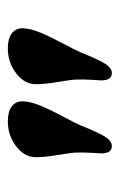

<svg xmlns="http://www.w3.org/2000/svg" viewBox="73 -847 307 493"><g transform="rotate(-90 226.5 -600.5)"><path d="M98.1 -466.8Q79.1 -466.8 79.1 -494.1Q79.1 -497.1 80.6 -519.8Q82 -542.5 81.1 -562Q80.6 -571.3 75 -605.5Q69.3 -639.6 69.3 -662.1Q69.3 -690.9 97.2 -712.4Q125 -733.9 161.6 -733.9Q186 -733.9 199.5 -723.9Q212.9 -713.9 212.9 -696.8Q212.9 -677.2 201.7 -650.1Q190.4 -623 173.3 -591.3Q156.2 -559.6 150.4 -545.4Q131.8 -499 121.1 -482.9Q110.4 -466.8 98.1 -466.8ZM285.6 -466.8Q266.6 -466.8 266.6 -494.1Q266.6 -497.1 268.1 -519.8Q269.5 -542.5 268.6 -562Q268.1 -571.3 262.5 -605.5Q256.8 -639.6 256.8 -662.1Q256.8 -690.9 284.7 -712.4Q312.5 -733.9 349.1 -733.9Q373.5 -733.9 387 -723.9Q400.4 -713.9 400.4 -696.8Q400.4 -677.2 389.2 -650.1Q377.9 -623 360.8 -591.3Q343.8 -559.6 337.9 -545.4Q319.3 -499 308.6 -482.9Q297.9 -466.8 285.6 -466.8Z"/></g></svg>

Font: Cooper* SemiBold
Style: Regular
Weight: 600
Designer: Owen Earl
Foundry: indestructible type*
Version: Version 0.001